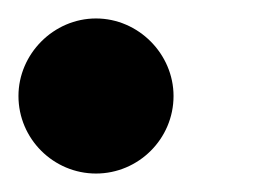

<svg xmlns="http://www.w3.org/2000/svg" viewBox="-28 -186 288 208"><path d="M76 2C122 2 160 -35.5 160 -82C160 -127.5 122 -166 76 -166C30 -166 -8 -127.5 -8 -82C-8 -35.5 30 2 76 2Z"/></svg>

Font: Beautique Display
Style: Bold
Weight: 700
Italic angle: -12°
Designer: Nhat-Quang Ngo
Version: Version 1.100;Glyphs 3.2.3 (3260)